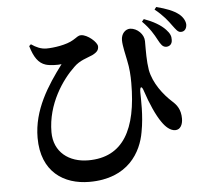

<svg xmlns="http://www.w3.org/2000/svg" viewBox="-59 -908 1118 1033"><g transform="rotate(-5 500.0 -391.0)"><path d="M815 -667C829 -641 838 -627 857 -626C875 -626 890 -637 890 -661C891 -680 885 -696 865 -717C840 -744 800 -767 750 -785L739 -772C780 -731 799 -697 815 -667ZM899 -738C916 -716 926 -699 942 -699C963 -698 974 -714 975 -735C975 -751 966 -773 944 -792C914 -816 876 -830 822 -844L812 -831C857 -795 882 -762 899 -738ZM123 -694C141 -633 164 -599 203 -587C226 -580 267 -579 288 -582C207 -474 125 -349 125 -198C125 -14 245 62 383 62C593 62 667 -75 685 -181C702 -270 697 -357 697 -395C697 -428 708 -429 717 -399C739 -331 770 -262 796 -226C815 -198 840 -175 867 -175C894 -175 908 -201 908 -234C908 -283 888 -309 863 -331C818 -372 767 -437 753 -510C745 -560 746 -609 746 -666C746 -703 711 -738 672 -740C646 -740 623 -717 623 -682C623 -651 636 -600 641 -573C651 -527 653 -488 653 -449C653 -198 575 -54 387 -54C283 -54 202 -114 202 -222C202 -374 289 -499 356 -562C388 -594 428 -603 457 -616C485 -630 492 -642 492 -660C492 -683 440 -728 406 -728C389 -728 384 -719 361 -706C324 -683 253 -673 215 -673C185 -673 159 -685 133 -703Z"/></g></svg>

Font: Noto Serif KR
Style: Bold
Weight: 700
Designer: Ryoko NISHIZUKA 西塚涼子 (kana & ideographs); Frank Grießhammer (Latin, Greek & Cyrillic); Wenlong ZHANG 张文龙 (bopomofo); San
Foundry: Adobe
Version: Version 2.001;hotconv 1.1.0;makeotfexe 2.6.0